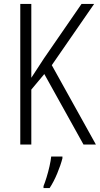

<svg xmlns="http://www.w3.org/2000/svg" viewBox="-20 -785 507 975"><path d="M467 -51H404L205 -409L139 -330V-51H83V-765H139V-390Q149 -406 165.5 -430.5Q182 -455 203 -488L394 -765H458L243 -454ZM297 19Q288 54 270.5 96Q253 138 232 170H201V160Q208 143 216.5 115.5Q225 88 231.5 59Q238 30 240 10H297Z"/></svg>

Font: Noto Sans Tamil UI Condensed Light
Style: Regular
Weight: 300
Width: 3
Designer: Jelle Bosma - Monotype Design Team
Foundry: Monotype Imaging Inc.
Version: Version 2.004; ttfautohint (v1.8.4.7-5d5b)